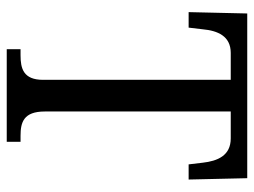

<svg xmlns="http://www.w3.org/2000/svg" viewBox="-112 -642 754 570"><g transform="rotate(90 265.0 -357.0)"><path d="M126 0H401V-41H383C343 -41 311 -50 311 -113V-665H391C442 -665 458 -626 463 -582L468 -540H513L509 -714H20L16 -540H62L67 -582C71 -626 87 -665 137 -665H217V-108C217 -49 183 -41 144 -41H126Z"/></g></svg>

Font: Noto Serif Myanmar Condensed
Style: Regular
Weight: 400
Width: 3
Designer: Ben Mitchell and the Monotype Design Team
Foundry: Monotype Imaging Inc.
Version: Version 2.106